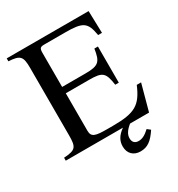

<svg xmlns="http://www.w3.org/2000/svg" viewBox="-193 -787 997 1076"><g transform="rotate(-30 305.5 -248.5)"><path d="M382 0C344 27 328 55 328 91C328 138 359 165 402 165C448 165 477 143 513 89L493 73C464 100 443 109 422 109C400 109 384 98 384 70C384 47 397 25 428 0H551L597 -169H569C524 -63 481 -37 338 -37H302C228 -37 201 -42 201 -84V-327H352C438 -327 453 -314 465 -230H488V-464H465C453 -385 438 -368 352 -368H201V-588C201 -620 208 -624 236 -624H367C483 -624 506 -609 521 -519H546L542 -662H12V-643C87 -639 99 -624 99 -550V-114C99 -37 89 -24 12 -19V0Z"/></g></svg>

Font: XITS
Style: Regular
Weight: 400
Designer: MicroPress Inc., with final additions and corrections provided by Coen Hoffman, Elsevier (retired)
Version: Version 1.302